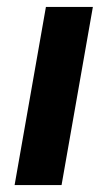

<svg xmlns="http://www.w3.org/2000/svg" viewBox="-20 -532 310 552"><path d="M22 0 112 -512H247L157 0Z"/></svg>

Font: DM Sans 12pt
Style: Bold Italic
Weight: 700
Italic angle: -10°
Version: Version 4.004;gftools[0.9.30]